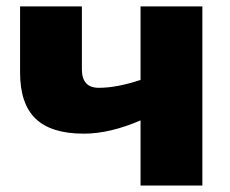

<svg xmlns="http://www.w3.org/2000/svg" viewBox="-20 -573 711 593"><path d="M232.9 -553.2V-358.9Q232.9 -301.8 285.2 -301.8Q340.8 -301.8 414.1 -326.2V-553.2H605V0H414.1V-201.2Q319.3 -160.2 238.8 -160.2Q138.2 -160.2 90.1 -206.3Q42 -252.4 42 -349.1V-553.2Z"/></svg>

Font: OpenSans-ExtraBold
Style: Regular
Weight: 800
Foundry: Ascender Corporation
Version: Version 1.10